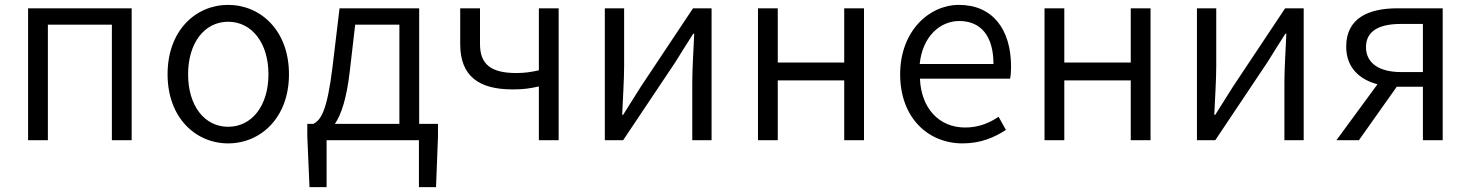

<svg xmlns="http://www.w3.org/2000/svg" viewBox="-20 -574 6020 786"><path d="M95 0H176V-473H438V0H519V-540H95Z M914 13C1046 13 1163 -91 1163 -270C1163 -450 1046 -554 914 -554C782 -554 666 -450 666 -270C666 -91 782 13 914 13ZM914 -55C817 -55 750 -141 750 -270C750 -398 817 -485 914 -485C1011 -485 1079 -398 1079 -270C1079 -141 1011 -55 914 -55Z M1412 -283 1434 -473H1615V-67H1351C1377 -105 1399 -170 1412 -283ZM1317 0H1695V192H1765L1773 -16V-67H1696V-540H1370L1341 -298C1319 -120 1294 -83 1263 -67H1238V-16L1247 192H1317Z M2186 0H2267V-540H2186V-286C2153 -279 2127 -275 2094 -275C1991 -275 1945 -310 1945 -393V-540H1864V-393C1864 -262 1941 -208 2078 -208C2127 -208 2147 -212 2186 -220Z M2456 0H2531L2745 -320C2765 -353 2797 -403 2818 -436H2822C2819 -366 2814 -294 2814 -235V0H2893V-540H2817L2604 -220C2584 -187 2551 -137 2531 -104H2527C2530 -174 2535 -247 2535 -304V-540H2456Z M3083 0H3164V-245H3436V0H3517V-540H3436V-318H3164V-540H3083Z M3921 13C3996 13 4051 -12 4098 -42L4068 -96C4028 -69 3984 -52 3931 -52C3823 -52 3751 -132 3746 -252H4115C4118 -265 4119 -283 4119 -301C4119 -457 4041 -554 3906 -554C3782 -554 3665 -445 3665 -270C3665 -92 3779 13 3921 13ZM3745 -312C3756 -423 3827 -488 3907 -488C3995 -488 4047 -427 4047 -312Z M4256 0H4337V-245H4609V0H4690V-540H4609V-318H4337V-540H4256Z M4880 0H4955L5169 -320C5189 -353 5221 -403 5242 -436H5246C5243 -366 5238 -294 5238 -235V0H5317V-540H5241L5028 -220C5008 -187 4975 -137 4955 -104H4951C4954 -174 4959 -247 4959 -304V-540H4880Z M5805 0H5886V-540H5701C5581 -540 5491 -499 5491 -383C5491 -296 5547 -248 5619 -229L5451 0H5543L5698 -219H5699H5805ZM5715 -279C5627 -279 5572 -315 5572 -381C5572 -448 5627 -476 5715 -476H5805V-279Z"/></svg>

Font: Source Han Sans JP Normal
Style: Regular
Weight: 350
Designer: Ryoko NISHIZUKA 西塚涼子 (kana, bopomofo & ideographs); Paul D. Hunt (Latin, Greek & Cyrillic); Sandoll Communications 산돌커뮤니
Foundry: Adobe
Version: Version 2.002;hotconv 1.0.116;makeotfexe 2.5.65601